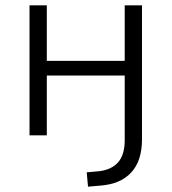

<svg xmlns="http://www.w3.org/2000/svg" viewBox="-20 -509 645 722"><path d="M311 193 306 139 351 135Q398 130 423.5 102Q449 74 449 18V-225H156V0H91V-489H156V-280H449V-489H514V14Q514 55 504 86Q494 117 474 139Q454 161 425 173.5Q396 186 357 189Z"/></svg>

Font: Nunito Sans 10pt Light
Style: Regular
Weight: 300
Designer: Vernon Adams
Foundry: Vernon Adams
Version: Version 3.101;gftools[0.9.27]